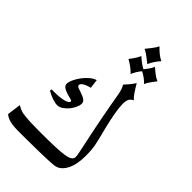

<svg xmlns="http://www.w3.org/2000/svg" viewBox="-289 -1132 1189 1189"><g transform="rotate(45 305.5 -538.0)"><path d="M12.2 -163.6Q26.9 -156.2 35.9 -151.9Q44.9 -147.5 56.2 -144.5Q67.4 -141.6 84.2 -139.9Q101.1 -138.2 130.4 -136.2Q132.8 -136.2 143.8 -136Q154.8 -135.7 168.2 -135.5Q181.6 -135.3 195.1 -135Q208.5 -134.8 214.8 -134.8Q291 -134.8 342.8 -136.5Q394.5 -138.2 426 -143.1Q457.5 -147.9 470.9 -157.5Q484.4 -167 484.4 -182.1Q484.4 -195.3 478 -223.6Q472.2 -252.9 466.3 -280.3Q460.4 -307.6 454.3 -336.7Q448.2 -365.7 441.9 -397Q435.5 -428.2 428.5 -465.1Q421.4 -502 413.3 -545.7Q405.3 -589.4 396.5 -642.1Q394 -654.3 391.8 -663.3Q389.6 -672.4 387 -679.7Q384.3 -687 381.3 -693.4Q378.4 -699.7 374.5 -706.1Q387.7 -719.7 400.6 -735.4Q413.6 -751 427.7 -772.5Q444.8 -743.2 460.9 -719.2Q477.1 -695.3 490.7 -684.6Q471.2 -675.3 464.1 -660.6Q457 -646 457 -618.7Q457 -564 488.3 -436Q497.6 -398.9 504.2 -373.3Q510.7 -347.7 515.1 -325.7Q519.5 -303.7 521.5 -281.5Q523.4 -259.3 523.4 -229Q523.4 -194.3 517.6 -163.6Q511.7 -132.8 500 -109.4Q488.3 -85.9 470.9 -70.6Q453.6 -55.2 430.2 -51.3Q423.8 -50.3 407 -49.1Q390.1 -47.9 368.9 -47.1Q347.7 -46.4 325.2 -45.7Q302.7 -44.9 285.2 -44.9L161.1 -43.5Q134.3 -43.5 111.1 -43.7Q87.9 -43.9 68.1 -46.4Q48.3 -48.8 31.5 -55.2Q14.6 -61.5 0 -73.2ZM239.7 -610.4 247.1 -550.8Q216.3 -543.5 199.5 -532.7Q182.6 -522 182.6 -510.7Q182.6 -507.3 183.8 -504.6Q185.1 -502 188.7 -499.5Q192.4 -497.1 199.5 -494.6Q206.5 -492.2 217.8 -488.3Q251 -477.5 264.2 -467.3Q277.3 -457 277.3 -441.9Q277.3 -425.8 268.3 -406Q259.3 -386.2 244.6 -368.7Q230 -351.1 211.7 -339.1Q193.4 -327.1 174.8 -327.1Q158.2 -327.1 132.8 -335.7Q107.4 -344.2 81.1 -359.4L82.5 -372.6Q88.4 -372.6 94 -372.3Q99.6 -372.1 105 -372.1Q129.9 -372.1 150.9 -374.3Q171.9 -376.5 187.3 -380.6Q202.6 -384.8 211.2 -390.6Q219.7 -396.5 219.7 -403.8Q219.2 -406.7 217.5 -408.4Q215.8 -410.2 210.9 -411.6Q206.1 -413.1 197.5 -415.3Q189 -417.5 174.8 -421.4Q123.5 -437 123.5 -460.9Q123.5 -479 134.5 -502.7Q145.5 -526.4 162.4 -548.6Q179.2 -570.8 199.7 -587.9Q220.2 -605 239.7 -610.4ZM361.3 -785.6Q329.1 -818.4 285.6 -842.3Q299.8 -859.4 310.5 -876Q321.3 -892.6 329.6 -911.1Q345.2 -897 362.1 -884.3Q378.9 -871.6 396.5 -862.3Q407.7 -876.5 418.5 -891.4Q429.2 -906.2 436 -923.3Q453.1 -909.2 470.9 -894.8Q488.8 -880.4 510.7 -871.1Q497.1 -854 484.9 -836.7Q472.7 -819.3 463.4 -800.3Q451.2 -814.5 434.6 -826.4Q418 -838.4 399.4 -848.1Q375.5 -819.8 361.3 -785.6ZM390.6 -902.3Q371.1 -917.5 352.5 -931.9Q334 -946.3 312 -957Q326.2 -974.1 341.1 -993.4Q356 -1012.7 366.7 -1033.2Q382.3 -1016.1 400.1 -1001.5Q418 -986.8 439.5 -976.1Q423.8 -959 411.9 -940.9Q399.9 -922.9 390.6 -902.3Z"/></g></svg>

Font: XB Niloofar
Style: Regular
Weight: 400
Designer: Behnam
Foundry: Irmug
Version: Version 7.201 2008